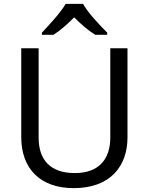

<svg xmlns="http://www.w3.org/2000/svg" viewBox="-20 -964 771 994"><path d="M410 -944H320C294 -899 234 -834 197 -795V-784H257C292 -806 328 -838 364 -874C400 -838 438 -805 473 -784H535V-795C497 -833 434 -899 410 -944ZM640 -252V-714H551V-252C551 -144 496 -68 367 -68C242 -68 180 -135 180 -251V-714H90V-254C90 -95 184 10 362 10C551 10 640 -104 640 -252Z"/></svg>

Font: Noto Sans Psalter Pahlavi
Style: Regular
Weight: 400
Designer: Monotype Design Team
Foundry: Monotype Imaging Inc.
Version: Version 2.002